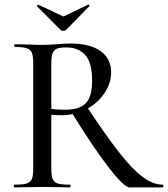

<svg xmlns="http://www.w3.org/2000/svg" viewBox="-20 -818 733 838"><path d="M690 0H546Q522 0 456 -85Q390 -170 297 -320Q274 -315 253 -315Q234 -315 204 -317V-81Q204 -51 210 -36.5Q216 -22 232.5 -17Q249 -12 285 -12Q288 -12 288 -6Q288 0 285 0Q254 0 236 -1L164 -2L94 -1Q76 0 43 0Q40 0 40 -6Q40 -12 43 -12Q79 -12 96 -17Q113 -22 119 -36.5Q125 -51 125 -81V-544Q125 -574 119 -588Q113 -602 96.5 -607.5Q80 -613 44 -613Q42 -613 42 -619Q42 -625 44 -625L95 -624Q137 -622 164 -622Q183 -622 199 -623Q215 -624 227 -625Q260 -628 288 -628Q373 -628 419 -595Q465 -562 465 -502Q465 -455 437 -413Q409 -371 364 -345Q448 -218 504.5 -147Q561 -76 605 -44Q649 -12 690 -12Q693 -12 693 -6Q693 0 690 0ZM263 -339Q327 -339 354.5 -367.5Q382 -396 382 -466Q382 -545 352 -578Q322 -611 269 -611Q243 -611 229.5 -606Q216 -601 210 -586.5Q204 -572 204 -542V-343Q229 -339 263 -339ZM142 -790Q141 -790 141 -790.5Q141 -791 141 -791Q141 -793 143.5 -795.5Q146 -798 148 -797L257 -746L365 -798Q367 -799 369.5 -795.5Q372 -792 370 -791L268 -687Q264 -683 257 -683Q249 -683 245 -687Z"/></svg>

Font: Cormorant Infant Medium
Style: Regular
Weight: 500
Designer: Christian Thalmann (Catharsis Fonts)
Version: Version 3.000